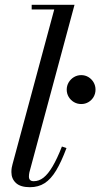

<svg xmlns="http://www.w3.org/2000/svg" viewBox="-20 -770 418 800"><path d="M104.5 10Q65.5 10 46.5 -7.5Q27.5 -25 27.5 -53Q27.5 -63 28.8 -70.8Q30 -78.5 32 -85L206 -730.5H112V-750H290.5L102.5 -52Q101.5 -47.5 101 -42.8Q100.5 -38 100.5 -34.5Q100.5 -15 120.5 -15Q142.5 -15 161.5 -30Q180.5 -45 199.2 -76.8Q218 -108.5 238 -159.5L257 -153Q235.5 -95.5 213.8 -59.5Q192 -23.5 166 -6.8Q140 10 104.5 10ZM318.5 -336.5Q302 -336.5 288.2 -344.5Q274.5 -352.5 266.2 -366.2Q258 -380 258 -396.5Q258 -413 266.2 -426.8Q274.5 -440.5 288.2 -448.8Q302 -457 318.5 -457Q335 -457 348.5 -448.8Q362 -440.5 370 -426.8Q378 -413 378 -396.5Q378 -380 370 -366.2Q362 -352.5 348.5 -344.5Q335 -336.5 318.5 -336.5Z"/></svg>

Font: Bodoni Moda SC
Style: Italic
Weight: 400
Italic angle: -13°
Designer: Owen Earl
Foundry: indestructible type
Version: Version 2.005